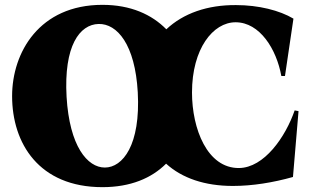

<svg xmlns="http://www.w3.org/2000/svg" viewBox="-20 -753 1283 793"><path d="M403 20C519 20 606 -17 666 -77C732 -17 826 15 942 15C1023 15 1108 1 1190 -22L1213 -294L1197 -297C1159 -187 1071 -60 967 -59C836 -58 773 -221 773 -371C773 -552 860 -661 953 -661C1053 -661 1122 -550 1142 -439H1157L1192 -676C1135 -710 1048 -732 955 -732C837 -733 737 -698 667 -632C607 -693 520 -733 403 -733C143 -733 30 -537 30 -356C30 -161 141 20 403 20ZM413 -61C341 -61 267 -149 255 -353C243 -564 309 -652 387 -654C464 -656 538 -569 549 -372C561 -154 487 -61 413 -61Z"/></svg>

Font: Sinistre Bold
Style: Regular
Weight: 900
Designer: Jules Durand
Foundry: Collletttivo
Version: Version 69.420;Glyphs 3.2 (3217)